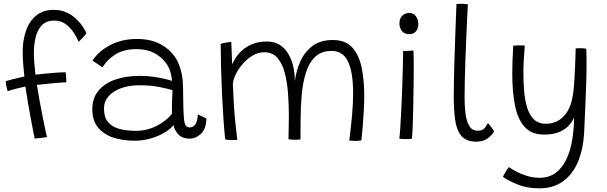

<svg xmlns="http://www.w3.org/2000/svg" viewBox="-20 -736 3226 1020"><path d="M164 0Q163 -4.5 157.5 -33.2Q152 -62 144 -104.2Q136 -146.5 128.2 -192.2Q120.5 -238 115 -276Q93.5 -272 64.8 -264.5Q36 -257 20.5 -251.5Q17 -262.5 14 -277.5Q11 -292.5 10.5 -304.5Q16.5 -307 38 -312.5Q59.5 -318 81.2 -323.2Q103 -328.5 109.5 -329.5Q106 -362 103.2 -396Q100.5 -430 100.5 -460Q100.5 -521.5 118 -572.2Q135.5 -623 172 -653.2Q208.5 -683.5 265.5 -683.5Q305.5 -683.5 335.8 -668.8Q366 -654 387.5 -632.8Q409 -611.5 421.8 -591.2Q434.5 -571 439 -559.5Q433 -550.5 419 -535.2Q405 -520 398 -514Q395 -520.5 386 -538.5Q377 -556.5 361.2 -576.8Q345.5 -597 322.8 -611.8Q300 -626.5 269 -626.5Q226 -626.5 202.2 -601.8Q178.5 -577 169.2 -537.5Q160 -498 160 -453.5Q160 -428.5 162.8 -395.5Q165.5 -362.5 168.5 -339.5Q185.5 -341.5 217 -344.5Q248.5 -347.5 280 -350Q311.5 -352.5 328.5 -352Q330.5 -342 331.5 -326.8Q332.5 -311.5 332.5 -299Q327.5 -299 301.2 -297Q275 -295 240.2 -291.8Q205.5 -288.5 176 -285Q181 -252.5 189 -208.5Q197 -164.5 205.5 -121Q214 -77.5 220.8 -46.2Q227.5 -15 230 -8.5Q217 -5.5 196.2 -3Q175.5 -0.5 164 0Z M694.5 11.5Q632 11.5 581.2 -5.2Q530.5 -22 500.5 -59Q470.5 -96 470.5 -157Q470.5 -215 503 -254.2Q535.5 -293.5 592.2 -313.2Q649 -333 723 -333Q760.5 -333 797 -327.8Q833.5 -322.5 859.8 -316Q886 -309.5 894 -306.5Q892 -326 887.8 -344.5Q883.5 -363 875.5 -378.5Q854.5 -420.5 811 -447.8Q767.5 -475 704.5 -475Q637 -475 592 -446.2Q547 -417.5 525 -378L471.5 -414Q503 -463.5 565 -496.2Q627 -529 708 -529Q789 -529 844.2 -494.5Q899.5 -460 924 -408.5Q937 -380.5 944.5 -348Q952 -315.5 952.5 -264Q953 -204.5 954 -166.2Q955 -128 957.5 -104.5Q960.5 -75 968.2 -67Q976 -59 989.5 -59Q1007.5 -59 1018.8 -77.2Q1030 -95.5 1031 -128.5L1076.5 -106.5Q1075.5 -52 1048 -25.8Q1020.5 0.5 987.5 0.5Q947 0.5 925.8 -24Q904.5 -48.5 902 -72Q890 -54.5 859.5 -35Q829 -15.5 786.2 -2Q743.5 11.5 694.5 11.5ZM702.5 -41Q759.5 -41 810.2 -66.2Q861 -91.5 893 -130.5Q893 -171 894 -200.8Q895 -230.5 896.5 -257Q880 -262.5 832 -272.8Q784 -283 721 -283Q666.5 -283 624 -267.8Q581.5 -252.5 557 -224.8Q532.5 -197 532.5 -159.5Q532.5 -112.5 554.5 -86.8Q576.5 -61 615 -51Q653.5 -41 702.5 -41Z M1176.5 5Q1171 -43.5 1166.8 -107.8Q1162.5 -172 1159.2 -242.5Q1156 -313 1154.2 -380.5Q1152.5 -448 1152.5 -503Q1162 -506.5 1180.5 -509.8Q1199 -513 1208.5 -513.5Q1209 -506 1209.8 -488.8Q1210.5 -471.5 1211.2 -451.5Q1212 -431.5 1212.5 -415.2Q1213 -399 1213 -394Q1217.5 -405.5 1229.8 -425.5Q1242 -445.5 1263.8 -466.2Q1285.5 -487 1318.8 -501.2Q1352 -515.5 1398 -515.5Q1438.5 -515.5 1466.5 -497.5Q1494.5 -479.5 1511.5 -450.2Q1528.5 -421 1537 -387.5Q1542 -366.5 1544.2 -345.5Q1546.5 -324.5 1546.5 -305Q1553.5 -360.5 1576 -410.5Q1598.5 -460.5 1640.5 -492Q1682.5 -523.5 1748 -523.5Q1815.5 -523.5 1851.5 -483.5Q1887.5 -443.5 1901.2 -376.8Q1915 -310 1915 -229Q1915 -189 1912.5 -144.5Q1910 -100 1906.5 -59.2Q1903 -18.5 1900 9.5Q1885 12.5 1868.5 12.5Q1852.5 12.5 1835.5 11Q1845 -63 1850.5 -126Q1856 -189 1856 -240.5Q1856 -351 1829.2 -408.2Q1802.5 -465.5 1741.5 -465.5Q1687 -465.5 1654.2 -434Q1621.5 -402.5 1605 -349.5Q1588.5 -296.5 1582.8 -231.5Q1577 -166.5 1577 -100Q1576.5 -75 1576.5 -48Q1576.5 -21 1576.5 4.5Q1570.5 5 1562.2 5.8Q1554 6.5 1546.5 6.5Q1538 6.5 1528.2 5.8Q1518.5 5 1512.5 3.5Q1513 -29.5 1513.8 -61.2Q1514.5 -93 1514.5 -124Q1514.5 -182.5 1510 -241.5Q1505.5 -300.5 1492.5 -349.8Q1479.5 -399 1453.5 -428.8Q1427.5 -458.5 1384 -458.5Q1350.5 -458.5 1320.5 -440Q1290.5 -421.5 1267.5 -394.2Q1244.5 -367 1231.2 -338.5Q1218 -310 1217 -290Q1221.5 -170 1229.5 -91.8Q1237.5 -13.5 1240.5 6.5Q1236.5 7 1228.5 7.5Q1220.5 8 1215 8Q1191 8 1176.5 5Z M2155 -554.5Q2128.5 -554.5 2115.2 -571.2Q2102 -588 2102 -611Q2102 -638.5 2117.2 -652.8Q2132.5 -667 2154 -667Q2177 -667 2189.8 -649.5Q2202.5 -632 2202.5 -607Q2202.5 -586 2190.2 -570.2Q2178 -554.5 2155 -554.5ZM2168.5 1Q2161.5 2 2152.5 2.5Q2143.5 3 2135.5 3Q2125 3 2116.5 2.2Q2108 1.5 2101.5 0.5Q2103.5 -12.5 2106.2 -54Q2109 -95.5 2111.8 -152.2Q2114.5 -209 2116.8 -269.5Q2119 -330 2120.2 -382Q2121.5 -434 2121.5 -464.5Q2125 -464.5 2136.2 -465.2Q2147.5 -466 2159.2 -466.8Q2171 -467.5 2176.5 -467.5Q2177 -455 2177.5 -431.8Q2178 -408.5 2178 -378.5Q2178 -331.5 2177.2 -273.5Q2176.5 -215.5 2175.2 -159.2Q2174 -103 2172.2 -59.8Q2170.5 -16.5 2168.5 1Z M2605.5 -38Q2596 -20.5 2572.2 -2Q2548.5 16.5 2511 16.5Q2456 16.5 2430.5 -14.8Q2405 -46 2397.8 -100.2Q2390.5 -154.5 2390.5 -223Q2390.5 -259.5 2391.5 -309.8Q2392.5 -360 2394.2 -416.5Q2396 -473 2398 -528.8Q2400 -584.5 2401.8 -632.8Q2403.5 -681 2405 -714.5Q2420 -716 2431.5 -716Q2449 -716 2465.5 -713Q2463.5 -682.5 2461.5 -635.2Q2459.5 -588 2457 -532.2Q2454.5 -476.5 2452.5 -418.8Q2450.5 -361 2449.2 -308.2Q2448 -255.5 2448 -216Q2448 -174 2452.8 -134Q2457.5 -94 2472.5 -67.8Q2487.5 -41.5 2518.5 -41.5Q2540.5 -41.5 2552 -53Q2563.5 -64.5 2572 -82.5Q2575.5 -79 2583 -69.5Q2590.5 -60 2597.2 -50.5Q2604 -41 2605.5 -38Z M2843.5 264.5Q2778 264.5 2727.5 243.2Q2677 222 2652 203.5Q2655 195.5 2665.5 178Q2676 160.5 2683.5 151.5Q2694.5 160 2719.8 173.8Q2745 187.5 2778.2 198Q2811.5 208.5 2846.5 208.5Q2897 208.5 2932 182.2Q2967 156 2988.5 110.8Q3010 65.5 3019.8 7.8Q3029.5 -50 3029.5 -113Q3023 -94 3005.2 -72.8Q2987.5 -51.5 2954.8 -36.2Q2922 -21 2870.5 -21Q2803 -21 2766.2 -62.8Q2729.5 -104.5 2715.5 -177.2Q2701.5 -250 2701.5 -343Q2701.5 -378.5 2702.8 -416Q2704 -453.5 2706.5 -493Q2711.5 -494 2720.8 -494.5Q2730 -495 2740 -495Q2748.5 -495 2756.5 -494.8Q2764.5 -494.5 2768 -493.5Q2767.5 -488.5 2765.8 -466Q2764 -443.5 2762.2 -411Q2760.5 -378.5 2760.5 -343.5Q2760.5 -298 2764.5 -251.2Q2768.5 -204.5 2780.2 -165.2Q2792 -126 2816 -102.2Q2840 -78.5 2880 -78.5Q2939 -78.5 2978.5 -122.2Q3018 -166 3027 -258Q3030 -285 3032 -320.8Q3034 -356.5 3035.5 -391.2Q3037 -426 3037.5 -450.2Q3038 -474.5 3038 -478.5Q3048.5 -480 3062.5 -480Q3082.5 -480 3094.5 -477Q3096 -444.5 3096 -396.5Q3096 -347 3094 -285.2Q3092 -223.5 3089 -157Q3086 -90.5 3083 -28Q3078.5 55.5 3051.2 121.8Q3024 188 2972.5 226.2Q2921 264.5 2843.5 264.5Z"/></svg>

Font: Grandstander ExtraLight
Style: Regular
Weight: 200
Designer: Tyler Finck
Foundry: Etcetera Type Co
Version: Version 1.200; ttfautohint (v1.8.3)